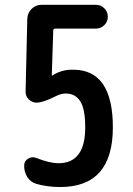

<svg xmlns="http://www.w3.org/2000/svg" viewBox="-20 -750 540 780"><path d="M217.8 -86.9Q326.2 -86.9 326.2 -232.4Q326.2 -306.6 306.2 -338.4Q286.1 -370.1 247.1 -370.1Q229.5 -370.1 210.9 -361.3Q155.3 -333 128.9 -333Q110.4 -333 96.7 -346.7Q83 -360.4 84 -378.9L90.8 -672.9Q91.8 -697.3 108.4 -713.9Q125 -730.5 149.4 -730.5H370.1Q389.6 -730.5 403.8 -716.3Q418 -702.1 418 -682.1Q418 -662.1 403.8 -647.9Q389.6 -633.8 370.1 -633.8H204.1Q196.3 -633.8 196.3 -626L190.4 -444.3Q190.4 -442.4 191.4 -442.4Q192.4 -442.4 192.4 -442.9Q192.4 -443.4 193.4 -443.4Q229.5 -467.8 277.3 -466.8Q438.5 -466.8 438.5 -232.4Q438.5 9.8 224.6 9.8Q172.9 9.8 127.9 -2.9Q104.5 -9.8 91.3 -30.3Q78.1 -50.8 78.1 -77.1Q78.1 -95.7 94.2 -105.5Q110.4 -115.2 127 -108.4Q181.6 -86.9 217.8 -86.9Z"/></svg>

Font: Rounded Mgen+ 2m medium
Style: Regular
Weight: 500
Designer: [Source Han Sans]
Ryoko NISHIZUKA  (kana & ideographs); Paul D. Hunt (Latin, Greek & Cyrillic); Wenlong ZHANG  (bopomofo
Version: Version 1.059.20150602